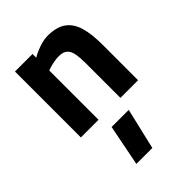

<svg xmlns="http://www.w3.org/2000/svg" viewBox="-238 -615 1030 1030"><g transform="rotate(-45 276.5 -100.5)"><path d="M62 0V-500H195V-472Q210 -481 231 -490Q252 -499 275.5 -505.5Q299 -512 320 -512Q390 -512 428 -483.5Q466 -455 481 -401.5Q496 -348 496 -271V0H362V-267Q362 -305 357 -333Q352 -361 336 -376.5Q320 -392 287 -392Q270 -392 252.5 -389Q235 -386 220.5 -382Q206 -378 196 -374V0ZM172 311 218 77H348L293 311Z"/></g></svg>

Font: Titillium Web
Style: Bold
Weight: 700
Designer: Mohamed Gaber, Accademia di Belle Arti di Urbino
Foundry: Kief Type Foundry, Accademia di Belle Arti di Urbino
Version: Version 3.000